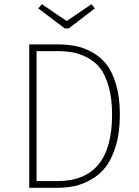

<svg xmlns="http://www.w3.org/2000/svg" viewBox="-20 -893 663 913"><path d="M415 -873 431 -853 307 -758H288L162 -853L179 -873L297 -793ZM249 -682Q297 -682 337.5 -674.5Q378 -667 418.5 -644.5Q459 -622 487 -586Q515 -550 532.5 -489.5Q550 -429 550 -348Q550 -265 531.5 -202Q513 -139 484.5 -101.5Q456 -64 415.5 -40.5Q375 -17 336 -8.5Q297 0 253 0H119V-682ZM247 -650H154V-32H254Q513 -32 513 -348Q513 -424 497 -480.5Q481 -537 456.5 -568.5Q432 -600 395.5 -619Q359 -638 324.5 -644Q290 -650 247 -650Z"/></svg>

Font: Fira Sans UltraLight
Style: Regular
Weight: 200
Designer: Carrois Corporate & Edenspiekermann AG
Foundry: Carrois Corporate GbR & Edenspiekermann AG
Version: Version 4.106;PS 004.106;hotconv 1.0.70;makeotf.lib2.5.58329